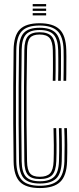

<svg xmlns="http://www.w3.org/2000/svg" viewBox="-20 -921 388 948"><path d="M176.8 7.5Q108.2 7.5 78.2 -23.2Q48.2 -54 47.2 -124Q45.8 -215.5 45.4 -311Q45 -406.5 45.5 -499.2Q46 -592 47.2 -675Q48.2 -745.5 78.1 -775.9Q108 -806.2 175.5 -806.2Q242 -806.2 273.6 -776.4Q305.2 -746.5 307.2 -675Q307.8 -662.5 307.8 -642.4Q307.8 -622.2 307.6 -599.5Q307.5 -576.8 307.4 -556.1Q307.2 -535.5 306.8 -522H293.5Q294 -538.8 294.2 -568.9Q294.5 -599 294.5 -628.9Q294.5 -658.8 294 -674.8Q292 -741.2 263.4 -768.1Q234.8 -795 175.5 -795Q114 -795 87.8 -767.1Q61.5 -739.2 60.5 -674.8Q59.2 -583.2 58.8 -490.9Q58.2 -398.5 58.8 -306.6Q59.2 -214.8 60.5 -124.2Q61.5 -59.5 88.4 -31.6Q115.2 -3.8 176.5 -3.8Q238.5 -3.8 267.1 -31.2Q295.8 -58.8 298 -124.2Q299 -162.2 299 -204.6Q299 -247 297.2 -288.5H310.5Q311.8 -252 312.1 -208.9Q312.5 -165.8 311.2 -124Q309 -53.2 277.2 -22.9Q245.5 7.5 176.8 7.5ZM176.5 -14.8Q122 -14.8 98.4 -39.9Q74.8 -65 73.8 -125Q72.5 -215.5 72 -308.4Q71.5 -401.2 72 -493.6Q72.5 -586 73.8 -674.8Q74.5 -734.2 98.2 -759.1Q122 -784 175.5 -784Q229.2 -784 254 -759.4Q278.8 -734.8 280.8 -674.5Q281.2 -663.8 281.2 -643.5Q281.2 -623.2 281.1 -600.1Q281 -577 280.9 -555.9Q280.8 -534.8 280.2 -522H267Q267.8 -544.5 267.9 -573.6Q268 -602.8 267.9 -630.1Q267.8 -657.5 267.2 -674.2Q266 -726.2 245.2 -749.5Q224.5 -772.8 175.5 -772.8Q128.2 -772.8 108 -750.5Q87.8 -728.2 87 -674.8Q85.8 -585 85.2 -492.9Q84.8 -400.8 85.2 -308.1Q85.8 -215.5 87 -124.2Q87.8 -70.5 108.5 -48.2Q129.2 -26 176.5 -26Q224.8 -26 247.1 -48.1Q269.5 -70.2 271.2 -125Q272.2 -150.2 272.2 -176.6Q272.2 -203 272 -231Q271.8 -259 270.8 -288.5H284Q284.8 -264 285.2 -236.4Q285.8 -208.8 285.6 -180.1Q285.5 -151.5 284.8 -124.5Q282.8 -63.2 256.8 -39Q230.8 -14.8 176.5 -14.8ZM176.5 -37Q135.5 -37 118.2 -56.8Q101 -76.5 100.2 -124.5Q99 -212.8 98.5 -306.5Q98 -400.2 98.5 -493.9Q99 -587.5 100.2 -674.8Q101 -722.8 118 -742.2Q135 -761.8 175.5 -761.8Q216.5 -761.8 234.8 -741.8Q253 -721.8 254 -674Q254.5 -654 254.6 -627.1Q254.8 -600.2 254.6 -572.5Q254.5 -544.8 253.8 -522H240.5Q241.2 -544.8 241.4 -574Q241.5 -603.2 241.4 -630.2Q241.2 -657.2 240.8 -673Q239.8 -715.5 225.1 -733Q210.5 -750.5 175.5 -750.5Q141.5 -750.5 127.9 -733.9Q114.2 -717.2 113.5 -674.5Q111.8 -581 111.2 -489.2Q110.8 -397.5 111.2 -306.6Q111.8 -215.8 113.5 -124.8Q114.2 -82.2 128.2 -65.2Q142.2 -48.2 176.5 -48.2Q211.2 -48.2 227.2 -65Q243.2 -81.8 244.8 -126.2Q246 -160.2 245.8 -204.5Q245.5 -248.8 244.2 -288.5H257.5Q258.8 -252 259.1 -208.2Q259.5 -164.5 258 -125.5Q256.2 -76.8 237.8 -56.9Q219.2 -37 176.5 -37ZM141.5 -889.5V-900.8H207.8V-889.5ZM141.5 -845V-856.2H207.8V-845ZM141.5 -867.2V-878.5H207.8V-867.2Z"/></svg>

Font: Big Shoulders Inline Display Thin
Style: Regular
Weight: 400
Version: Version 2.002